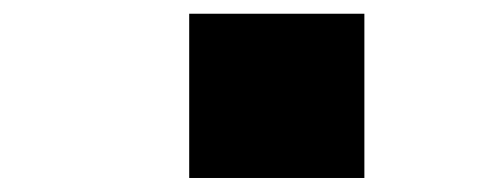

<svg xmlns="http://www.w3.org/2000/svg" viewBox="-20 -254 707 274"><path d="M250 -234.4H500V0H250Z"/></svg>

Font: Monoid
Style: Bold
Weight: 700
Width: 4
Designer: Andreas Larsen (@larsenwork)
Version: Version 0.61